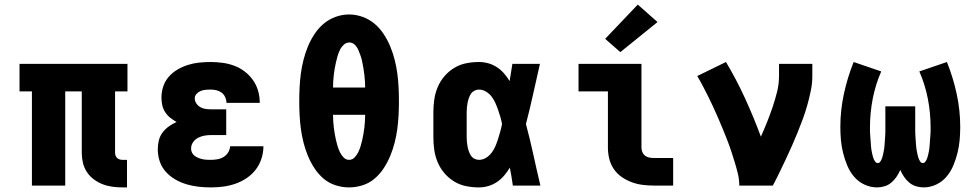

<svg xmlns="http://www.w3.org/2000/svg" viewBox="-20 -808 4240 836"><path d="M513 8Q491 8 469 5Q447 2 426.5 -6Q406 -14 388 -27.5Q370 -41 358 -59.5Q346 -78 341 -99.5Q336 -121 336 -143V-410H264V0H119V-410H65V-530H535V-410H481V-143Q481 -137 483 -131Q485 -125 489.5 -120.5Q494 -116 500.5 -114Q507 -112 513 -112H533V8Z M898 8Q871 8 844.5 5Q818 2 792.5 -5.5Q767 -13 743.5 -26.5Q720 -40 702 -60Q684 -80 675.5 -105.5Q667 -131 667 -158Q667 -177 671.5 -196Q676 -215 687.5 -230.5Q699 -246 715 -257.5Q731 -269 749 -277Q734 -285 721 -295.5Q708 -306 699 -320Q690 -334 686.5 -350Q683 -366 683 -383Q683 -408 691 -432Q699 -456 715.5 -474.5Q732 -493 753.5 -505.5Q775 -518 799 -525.5Q823 -533 848 -535.5Q873 -538 897 -538Q923 -538 949 -534.5Q975 -531 999.5 -522Q1024 -513 1045 -497Q1066 -481 1081 -460Q1096 -439 1103.5 -413.5Q1111 -388 1111 -362Q1111 -361 1111 -361Q1111 -361 1111 -360H966Q966 -360 966 -360.5Q966 -361 966 -361Q966 -373 960.5 -385Q955 -397 945 -404.5Q935 -412 922.5 -415Q910 -418 897 -418Q886 -418 875 -417Q864 -416 854 -412Q844 -408 836 -399.5Q828 -391 828 -380Q828 -368 835 -357.5Q842 -347 853 -341Q864 -335 876 -333.5Q888 -332 900 -332H965V-220H900Q885 -220 870.5 -217.5Q856 -215 842.5 -208Q829 -201 820.5 -188.5Q812 -176 812 -161Q812 -152 816 -143.5Q820 -135 827.5 -129.5Q835 -124 843.5 -120.5Q852 -117 861 -115Q870 -113 879.5 -112.5Q889 -112 898 -112Q912 -112 926.5 -114.5Q941 -117 953.5 -124.5Q966 -132 973.5 -144.5Q981 -157 982 -171H1127Q1127 -144 1118.5 -117.5Q1110 -91 1093.5 -69.5Q1077 -48 1054 -32.5Q1031 -17 1005 -8Q979 1 952 4.5Q925 8 898 8Z M1500 8Q1470 8 1440.5 -1.5Q1411 -11 1388 -31Q1365 -51 1348.5 -76.5Q1332 -102 1320.5 -130Q1309 -158 1301.5 -187.5Q1294 -217 1290 -247Q1286 -277 1284.5 -307Q1283 -337 1283 -368Q1283 -398 1284.5 -428Q1286 -458 1290 -488Q1294 -518 1301.5 -547.5Q1309 -577 1320.5 -605Q1332 -633 1349 -659Q1366 -685 1389 -704.5Q1412 -724 1441 -734.5Q1470 -745 1500 -745Q1530 -745 1559 -734.5Q1588 -724 1611 -704.5Q1634 -685 1651 -659Q1668 -633 1679.5 -605Q1691 -577 1698.5 -547.5Q1706 -518 1710 -488Q1714 -458 1715.5 -428Q1717 -398 1717 -367Q1717 -337 1715.5 -307Q1714 -277 1710 -247Q1706 -217 1698.5 -187.5Q1691 -158 1679.5 -130Q1668 -102 1651.5 -76.5Q1635 -51 1612 -31Q1589 -11 1559.5 -1.5Q1530 8 1500 8ZM1430 -427H1570Q1570 -441 1569 -455Q1568 -469 1566.5 -482.5Q1565 -496 1562.5 -510Q1560 -524 1557.5 -537.5Q1555 -551 1550.5 -564Q1546 -577 1540.5 -590Q1535 -603 1525 -613Q1515 -623 1501 -623Q1487 -623 1476.5 -613Q1466 -603 1460 -590.5Q1454 -578 1450 -564.5Q1446 -551 1443 -537.5Q1440 -524 1437.5 -510.5Q1435 -497 1433.5 -483Q1432 -469 1431 -455Q1430 -441 1430 -427ZM1500 -112Q1514 -112 1524 -122.5Q1534 -133 1540 -145.5Q1546 -158 1550 -171Q1554 -184 1557 -197.5Q1560 -211 1562.5 -225Q1565 -239 1566.5 -252.5Q1568 -266 1569 -280Q1570 -294 1570 -308H1430Q1430 -294 1431 -280Q1432 -266 1433.5 -252.5Q1435 -239 1437.5 -225Q1440 -211 1443 -197.5Q1446 -184 1450 -171Q1454 -158 1460 -145.5Q1466 -133 1476 -122.5Q1486 -112 1500 -112Z M2065 8Q2037 8 2009.5 2.5Q1982 -3 1958 -17.5Q1934 -32 1915.5 -53.5Q1897 -75 1886 -101Q1875 -127 1871 -154.5Q1867 -182 1867 -210V-320Q1867 -348 1871 -375.5Q1875 -403 1886 -429Q1897 -455 1915.5 -476.5Q1934 -498 1958 -512.5Q1982 -527 2009.5 -532.5Q2037 -538 2065 -538Q2086 -538 2106 -532.5Q2126 -527 2143.5 -515.5Q2161 -504 2174.5 -488.5Q2188 -473 2199 -455Q2202 -474 2205 -492.5Q2208 -511 2211 -530H2331Q2316 -465 2301.5 -399Q2287 -333 2270 -268Q2288 -201 2302.5 -134Q2317 -67 2333 0H2213Q2210 -20 2207 -39.5Q2204 -59 2200 -78Q2189 -60 2175.5 -44Q2162 -28 2144.5 -16Q2127 -4 2106.5 2Q2086 8 2065 8ZM2065 -112Q2082 -112 2096.5 -121Q2111 -130 2121 -143.5Q2131 -157 2137.5 -172.5Q2144 -188 2149 -204Q2154 -220 2158.5 -236Q2163 -252 2166 -268Q2163 -284 2158.5 -299.5Q2154 -315 2148.5 -330.5Q2143 -346 2136.5 -360.5Q2130 -375 2120 -388Q2110 -401 2095.5 -409.5Q2081 -418 2065 -418Q2055 -418 2045.5 -413Q2036 -408 2030.5 -399.5Q2025 -391 2021.5 -381Q2018 -371 2016 -361Q2014 -351 2013 -340.5Q2012 -330 2012 -320V-210Q2012 -200 2013 -189.5Q2014 -179 2016 -169Q2018 -159 2021.5 -149Q2025 -139 2030.5 -130.5Q2036 -122 2045.5 -117Q2055 -112 2065 -112Z M2827 0Q2803 0 2778.5 -3Q2754 -6 2731 -14.5Q2708 -23 2687.5 -37Q2667 -51 2653 -71.5Q2639 -92 2633 -116Q2627 -140 2627 -165V-410H2499V-530H2773V-165Q2773 -155 2777 -145.5Q2781 -136 2789 -130Q2797 -124 2807 -122Q2817 -120 2827 -120H2911V0ZM2681 -581 2615 -639 2757 -788 2843 -712Z M3199 0Q3199 -26 3193 -51Q3187 -76 3179.5 -100.5Q3172 -125 3164 -149.5Q3156 -174 3146.5 -198Q3137 -222 3127.5 -245.5Q3118 -269 3107.5 -293Q3097 -317 3086.5 -340Q3076 -363 3064.5 -386Q3053 -409 3041 -432Q3029 -455 3016 -477L3141 -538Q3187 -461 3224.5 -379Q3262 -297 3293 -213Q3307 -244 3320 -276.5Q3333 -309 3344 -341.5Q3355 -374 3363.5 -408Q3372 -442 3372 -477V-530H3517V-477Q3517 -445 3510.5 -413.5Q3504 -382 3495.5 -351.5Q3487 -321 3476 -291Q3465 -261 3453 -231.5Q3441 -202 3428 -172.5Q3415 -143 3401.5 -114.5Q3388 -86 3374 -57Q3360 -28 3345 0Z M3799 8Q3770 8 3743.5 -4.5Q3717 -17 3698.5 -39Q3680 -61 3669 -87.5Q3658 -114 3651 -142Q3644 -170 3641.5 -198.5Q3639 -227 3639 -255Q3639 -328 3654.5 -399.5Q3670 -471 3697 -538L3817 -497Q3792 -440 3780 -378Q3768 -316 3768 -254Q3768 -247 3768 -240Q3768 -233 3768.5 -226Q3769 -219 3769.5 -212Q3770 -205 3770.5 -198.5Q3771 -192 3771.5 -185Q3772 -178 3772.5 -171Q3773 -164 3774 -157.5Q3775 -151 3776.5 -144Q3778 -137 3779.5 -130.5Q3781 -124 3783.5 -117.5Q3786 -111 3790.5 -104.5Q3795 -98 3802 -98Q3809 -98 3813.5 -105Q3818 -112 3820.5 -119Q3823 -126 3824.5 -133Q3826 -140 3827.5 -147.5Q3829 -155 3830 -162Q3831 -169 3831.5 -176.5Q3832 -184 3832.5 -191.5Q3833 -199 3833.5 -206Q3834 -213 3834.5 -220.5Q3835 -228 3835 -235.5Q3835 -243 3835 -250.5Q3835 -258 3835 -265V-345H3965V-265Q3965 -258 3965 -250.5Q3965 -243 3965 -235.5Q3965 -228 3965.5 -220.5Q3966 -213 3966.5 -206Q3967 -199 3967.5 -191.5Q3968 -184 3968.5 -176.5Q3969 -169 3970 -162Q3971 -155 3972.5 -147.5Q3974 -140 3975.5 -133Q3977 -126 3979.5 -119Q3982 -112 3986.5 -105Q3991 -98 3998 -98Q4005 -98 4009.5 -104.5Q4014 -111 4016.5 -117.5Q4019 -124 4020.5 -130.5Q4022 -137 4023.5 -144Q4025 -151 4026 -157.5Q4027 -164 4027.5 -171Q4028 -178 4028.5 -185Q4029 -192 4029.5 -198.5Q4030 -205 4030.5 -212Q4031 -219 4031.5 -226Q4032 -233 4032 -240Q4032 -247 4032 -254Q4032 -316 4020 -378Q4008 -440 3983 -497L4103 -538Q4130 -471 4145.5 -399.5Q4161 -328 4161 -255Q4161 -227 4158.5 -198.5Q4156 -170 4149 -142Q4142 -114 4131 -87.5Q4120 -61 4101.5 -39Q4083 -17 4056.5 -4.5Q4030 8 4001 8Q3985 8 3968.5 3Q3952 -2 3939 -13Q3926 -24 3916.5 -38Q3907 -52 3900 -68Q3893 -52 3883.5 -38Q3874 -24 3861 -13Q3848 -2 3831.5 3Q3815 8 3799 8Z"/></svg>

Font: Iosevka Slab Heavy Extended
Style: Regular
Weight: 900
Width: 7
Monospace: yes
Designer: Belleve Invis
Foundry: Belleve Invis
Version: Version 11.1.0; ttfautohint (v1.8.3)